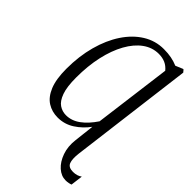

<svg xmlns="http://www.w3.org/2000/svg" viewBox="-296 -844 1187 1187"><g transform="rotate(45 297.0 -251.0)"><path d="M533.5 251Q495 251 462.2 221.8Q429.5 192.5 411.8 142.5Q394 92.5 401.5 31.5L416.5 -100.5Q381.5 -52.5 332.5 -20.8Q283.5 11 224 11Q174 11 134.5 -13.8Q95 -38.5 72 -94Q49 -149.5 49 -240.5Q49 -350.5 74.5 -444Q100 -537.5 146 -606.8Q192 -676 254 -714.5Q316 -753 389.5 -753Q426.5 -753 455.8 -747.2Q485 -741.5 512 -730L559.5 -750H564L577 -734.5L474.5 75Q468 129 478.5 155.2Q489 181.5 528.5 181.5Q546.5 181.5 561.8 176.8Q577 172 588 163.5L578 243Q571 246 558.8 248.5Q546.5 251 533.5 251ZM250 -35.5Q299 -35.5 342.2 -67Q385.5 -98.5 424 -156L490 -664Q471 -687.5 445.8 -698.8Q420.5 -710 388 -710Q332 -710 284.8 -675.8Q237.5 -641.5 202.8 -579Q168 -516.5 149 -431.8Q130 -347 130 -245Q130 -163.5 146.5 -117.8Q163 -72 190.2 -53.8Q217.5 -35.5 250 -35.5Z"/></g></svg>

Font: Merriweather 24pt SemiCondensed Light
Style: Italic
Weight: 300
Width: 4
Italic angle: -7.8°
Designer: Eben Sorkin
Foundry: Eben Sorkin
Version: Version 2.101